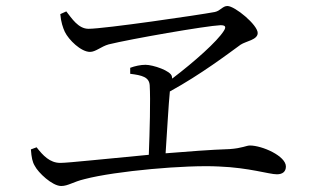

<svg xmlns="http://www.w3.org/2000/svg" viewBox="-20 -672 1040 640"><path d="M83 -174C85 -147 88 -132 96 -119C107 -97 154 -52 184 -52C207 -52 224 -66 262 -75C365 -102 601 -123 710 -117C811 -113 877 -91 903 -91C922 -91 933 -100 933 -117C933 -152 854 -187 813 -187C801 -187 788 -178 745 -175C682 -173 607 -167 532 -161C537 -235 542 -326 546 -365V-367C650 -424 742 -494 782 -523C800 -535 839 -539 839 -562C839 -589 763 -652 738 -652C722 -652 715 -636 696 -632C643 -622 328 -576 275 -576C241 -576 219 -611 201 -634L181 -625C183 -599 190 -579 196 -566C209 -539 250 -499 280 -499C299 -499 317 -517 342 -524C415 -542 667 -586 715 -588C731 -588 735 -583 726 -569C704 -534 629 -467 554 -410L553 -417C550 -436 490 -456 465 -456C449 -456 430 -452 414 -446V-426C454 -421 477 -415 479 -388C482 -340 479 -232 476 -156C335 -143 208 -129 181 -129C146 -129 123 -154 102 -181Z"/></svg>

Font: Noto Serif CJK TC
Style: Regular
Weight: 400
Designer: Ryoko NISHIZUKA 西塚涼子 (kana & ideographs); Frank Grießhammer (Latin, Greek & Cyrillic); Wenlong ZHANG 张文龙 (bopomofo); San
Foundry: Adobe
Version: Version 2.001;hotconv 1.1.0;makeotfexe 2.6.0